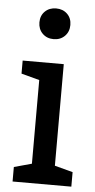

<svg xmlns="http://www.w3.org/2000/svg" viewBox="-53 -759 392 791"><g transform="rotate(5 143.0 -363.0)"><path d="M30 -60 103 -80V-426L28 -446V-500H198V-80L273 -60V0H30ZM147 -599Q119 -599 101 -617Q83 -635 83 -663Q83 -691 101 -708.5Q119 -726 147 -726Q175 -726 193 -708.5Q211 -691 211 -663Q211 -635 193 -617Q175 -599 147 -599Z"/></g></svg>

Font: Hermeneus One
Style: Regular
Weight: 400
Designer: Rodrigo Fuenzalida, Pablo Impallari
Foundry: Pablo Impallari, Rodrigo Fuenzalida
Version: Version 1.002; ttfautohint (v0.93) -l 8 -r 50 -G 200 -x 14 -